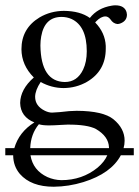

<svg xmlns="http://www.w3.org/2000/svg" viewBox="-21 -460 526 726"><path d="M307.1 -266.1Q307.1 -361.3 249.5 -388.2Q231.9 -396 211.9 -396Q147.9 -396 134.8 -322.3Q131.8 -305.7 131.8 -288.1Q133.8 -151.4 224.1 -149.9Q271 -149.9 293.5 -197.3Q307.1 -226.1 307.1 -266.1ZM422.9 -369.1Q406.7 -371.1 397 -386.2Q388.2 -397.9 377.9 -397.9Q360.4 -397.9 342.3 -378.9Q340.3 -376.5 338.9 -375Q376.5 -336.4 378.9 -286.6Q378.9 -281.2 378.9 -275.9Q378.9 -191.9 307.6 -150.4Q267.1 -127.4 219.2 -127Q173.3 -127.4 132.8 -149.9Q112.3 -119.1 111.8 -94.2Q111.8 -59.1 148.9 -41Q163.1 -34.2 175.8 -34.2Q178.7 -34.2 205.1 -36.1Q243.7 -41 269 -41Q369.6 -40.5 408.2 -8.8Q450.2 25.9 450.2 71.8Q450.2 86.4 446.3 100.1H484.9V127H436Q399.4 195.8 294.4 228.5Q238.8 245.6 182.1 246.1Q96.7 246.1 54.2 197.8Q29.3 168.5 28.8 127.9V127H-1V100.1H33.2Q50.8 39.1 108.9 2.9Q56.6 -18.1 55.2 -70.8Q56.2 -122.6 106.9 -167Q60.5 -213.4 60.1 -273.9Q60.1 -352.5 128.4 -394Q169.9 -418.5 220.2 -418.9Q282.2 -418.5 318.8 -392.1Q348.1 -429.7 400.9 -438.5Q408.7 -439.9 415 -439.9Q449.7 -439.9 457.5 -414.1Q458.5 -409.2 459 -404.8Q459 -381.8 436 -372.1Q429.2 -369.1 422.9 -369.1ZM391.1 100.1Q391.1 98.6 391.1 97.2Q389.6 55.7 341.8 27.8Q309.1 10.7 233.9 11.2Q228.5 11.2 212.4 12.2Q181.6 14.2 164.1 14.2Q139.6 14.2 126 9.8Q95.2 46.9 93.3 100.1ZM384.8 127H94.2Q103.5 184.1 158.2 209.5Q183.6 220.7 210.9 221.2Q290 221.2 348.1 173.8Q374 151.9 384.8 127Z"/></svg>

Font: Linux Libertine Display O
Style: Regular
Weight: 400
Designer: Philipp H. Poll
Foundry: Philipp H. Poll
Version: Version 5.0.9